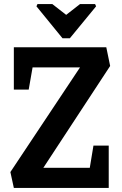

<svg xmlns="http://www.w3.org/2000/svg" viewBox="-20 -923 599 943"><path d="M164 -903H237L305 -850L373 -903H447L452 -892L323 -735H287L159 -892ZM48 0 31 -78 373 -592H140L121 -483H48V-691H502L521 -599L193 -99H421L439 -208H514V0Z"/></svg>

Font: Kreon Light SemiBold
Style: Regular
Weight: 600
Version: Version 2.002